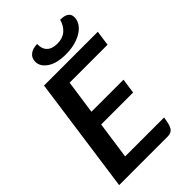

<svg xmlns="http://www.w3.org/2000/svg" viewBox="-264 -994 1088 1088"><g transform="rotate(-45 280.0 -449.5)"><path d="M228 -609 199 -405H456L443 -315H187L155 -91H467Q460 -38 447 -19Q434 0 403 0H16L114 -700H545L532 -609ZM174 -830Q174 -860 195.5 -877Q217 -894 253 -894Q251 -857 272 -835.5Q293 -814 336 -814Q378 -814 405 -837Q432 -860 442 -899Q510 -899 510 -852Q510 -821 487.5 -795Q465 -769 423 -753Q381 -737 327 -737Q254 -737 214 -764.5Q174 -792 174 -830Z"/></g></svg>

Font: Krub SemiBold
Style: Italic
Weight: 600
Italic angle: -8°
Designer: Ekaluck Peanpanawate
Foundry: Cadson Demak Co.,Ltd.
Version: Version 1.000; ttfautohint (v1.6)